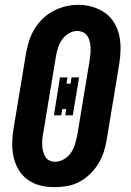

<svg xmlns="http://www.w3.org/2000/svg" viewBox="-20 -766 540 794"><path d="M205 8Q175 8 146.5 1Q118 -6 95 -22.5Q72 -39 57.5 -63Q43 -87 36.5 -115Q30 -143 30.5 -173.5Q31 -204 36 -234L88 -548Q93 -574 101 -599Q109 -624 123.5 -647.5Q138 -671 158 -690Q178 -709 202.5 -721.5Q227 -734 252.5 -740Q278 -746 305 -746Q335 -746 363 -737.5Q391 -729 414 -713Q437 -697 452 -672.5Q467 -648 473 -620Q479 -592 478.5 -561.5Q478 -531 473 -501L421 -187Q417 -161 408.5 -136Q400 -111 386 -88Q372 -65 351.5 -45.5Q331 -26 307 -13.5Q283 -1 257 3.5Q231 8 205 8ZM208 -97Q226 -97 243.5 -107Q261 -117 272.5 -133Q284 -149 289.5 -167.5Q295 -186 299 -204L351 -518Q353 -531 354 -544Q355 -557 354.5 -570Q354 -583 351 -595Q348 -607 341.5 -617Q335 -627 323.5 -632.5Q312 -638 299 -638Q281 -638 264 -627.5Q247 -617 236 -601Q225 -585 219.5 -567Q214 -549 211 -531L159 -217Q156 -204 155 -191Q154 -178 154.5 -165.5Q155 -153 158 -141Q161 -129 167 -118.5Q173 -108 184 -102.5Q195 -97 208 -97ZM233 -289H203L228 -446H259L255 -420H272L276 -446H307L281 -289H250L254 -315H238Z"/></svg>

Font: Iosevka Slab Extrabold Oblique
Style: Regular
Weight: 800
Italic angle: -9°
Monospace: yes
Designer: Belleve Invis
Foundry: Belleve Invis
Version: Version 11.1.1; ttfautohint (v1.8.3)